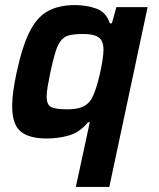

<svg xmlns="http://www.w3.org/2000/svg" viewBox="-20 -538 626 757"><path d="M279 199 334 -56H327Q295 -17 253.5 -4.5Q212 8 164 8Q95 8 61.5 -19.5Q28 -47 28 -119Q28 -173 46 -254Q68 -356 97 -413.5Q126 -471 169.5 -494.5Q213 -518 275 -518Q321 -518 360 -504Q399 -490 413 -446H421L439 -510H562L411 199ZM246 -107Q283 -107 305 -116.5Q327 -126 341 -148Q349 -162 357.5 -187.5Q366 -213 373 -243Q380 -273 384 -300Q388 -327 388 -341Q388 -378 368.5 -391Q349 -404 310 -404Q276 -404 255.5 -399.5Q235 -395 222 -380Q209 -365 199.5 -335.5Q190 -306 179 -255Q172 -221 168 -197.5Q164 -174 164 -157Q164 -124 182.5 -115.5Q201 -107 246 -107Z"/></svg>

Font: Saira SemiBold
Style: Italic
Weight: 600
Italic angle: -12°
Designer: Hector Gatti with collaboration of the Omnibus-Type team
Foundry: Omnibus-Type
Version: Version 1.100; ttfautohint (v1.8.3)